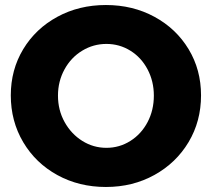

<svg xmlns="http://www.w3.org/2000/svg" viewBox="-20 -732 844 765"><path d="M781 -352Q781 -249 731.5 -166Q682 -83 595.5 -35Q509 13 402 13Q295 13 208.5 -34.5Q122 -82 72.5 -165.5Q23 -249 23 -352Q23 -454 72.5 -536Q122 -618 208.5 -665Q295 -712 402 -712Q509 -712 595.5 -665Q682 -618 731.5 -536Q781 -454 781 -352ZM211 -351Q211 -293 237.5 -245.5Q264 -198 308 -170.5Q352 -143 404 -143Q456 -143 499.5 -170.5Q543 -198 568 -245.5Q593 -293 593 -351Q593 -408 568 -455.5Q543 -503 499.5 -530Q456 -557 404 -557Q352 -557 307.5 -530Q263 -503 237 -455.5Q211 -408 211 -351Z"/></svg>

Font: Montserrat V1
Style: Bold
Weight: 700
Designer: Julieta Ulanovsky
Foundry: Julieta Ulanovsky
Version: Version 6.001